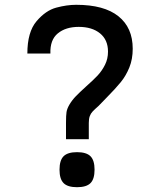

<svg xmlns="http://www.w3.org/2000/svg" viewBox="-20 -779 640 800"><path d="M269.5 -343.5Q280.5 -362 296 -378Q311.5 -394 339 -419Q368.5 -445 386.8 -464.5Q405 -484 417.5 -509Q430 -534 430 -564Q430 -613 396.8 -640Q363.5 -667 308 -667Q254 -667 221 -640Q188 -613 190 -556H94Q94 -645.5 132.2 -690.5Q170.5 -735.5 214.5 -747.2Q258.5 -759 297.5 -759Q414 -759 473.5 -711.2Q533 -663.5 533 -576Q533 -532.5 519 -498Q505 -463.5 483.5 -437Q462 -410.5 424 -372Q402 -350 391 -338Q374 -323 366 -314.5Q358 -306 354 -295Q350 -284 350 -267V-199H255V-267Q255 -298 257.2 -312.2Q259.5 -326.5 269.5 -343.5ZM228 -72Q228 -111 245 -128Q262 -145 301 -145Q340 -145 357 -128Q374 -111 374 -72Q374 -33 357 -16Q340 1 301 1Q262 1 245 -16Q228 -33 228 -72Z"/></svg>

Font: JuliaMono Latin
Style: Regular
Weight: 400
Monospace: yes
Designer: cormullion
Foundry: corm
Version: Version 0.049; ttfautohint (v1.8.4)